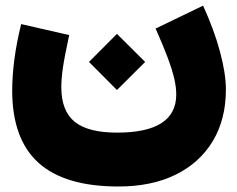

<svg xmlns="http://www.w3.org/2000/svg" viewBox="-20 -449 853 691"><path d="M300.3 -226.1 400.9 -327.1 502.4 -226.1 400.9 -125ZM540 -346.2 710.9 -428.7Q751 -340.8 772 -262.2Q793 -183.6 793 -127Q793 -19.5 745.8 58.8Q698.7 137.2 612.1 179.7Q525.4 222.2 406.2 222.2Q212.9 222.2 118.4 136.7Q23.9 51.3 23.9 -123Q23.9 -174.8 31.7 -235.1Q39.6 -295.4 56.2 -362.3L229 -322.8Q212.4 -246.1 206.5 -205.8Q200.7 -165.5 200.7 -135.3Q200.7 -49.8 248.8 -10.7Q296.9 28.3 401.4 28.3Q614.3 28.3 614.3 -108.9Q614.3 -134.8 607.2 -165.8Q600.1 -196.8 584 -240.2Q567.9 -283.7 540 -346.2Z"/></svg>

Font: Estedad-FD Black
Style: Regular
Weight: 900
Designer: Amin Abedi
Version: Version 7.3